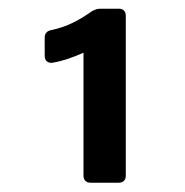

<svg xmlns="http://www.w3.org/2000/svg" viewBox="-20 -791 414 430"><path d="M167 -672.9V-397.5C167 -387.7 172.9 -381.8 182.6 -381.8H246.1C255.9 -381.8 261.7 -387.7 261.7 -397.5V-755.9C261.7 -765.6 255.9 -771.5 246.1 -771.5H205.1C198.2 -771.5 192.4 -769.5 185.5 -765.6C160.2 -748 132.8 -731.4 94.7 -723.6C85 -721.7 80.1 -715.8 80.1 -707V-666C80.1 -656.2 85.9 -649.4 96.7 -650.4C121.1 -654.3 144.5 -663.1 167 -672.9Z"/></svg>

Font: Ed Sans Neue SemiBold
Style: Regular
Weight: 600
Designer: Stephen Hutchings
Version: Version 1.004;PS 001.004;hotconv 1.0.88;makeotf.lib2.5.64775